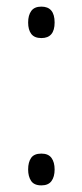

<svg xmlns="http://www.w3.org/2000/svg" viewBox="-20 -552 249 580"><path d="M65 -484Q65 -506 74.5 -519Q84 -532 105 -532Q145 -532 145 -484Q145 -437 105 -437Q84 -437 74.5 -449.5Q65 -462 65 -484ZM65 -40Q65 -62 74 -75Q83 -88 105 -88Q126 -88 135.5 -75Q145 -62 145 -40Q145 -18 135.5 -5Q126 8 105 8Q83 8 74 -5.5Q65 -19 65 -40Z"/></svg>

Font: Noto Sans Georgian Condensed Light
Style: Regular
Weight: 300
Width: 3
Designer: Monotype Design Team, Akaki Razmadze
Foundry: Google LLC
Version: Version 2.005; ttfautohint (v1.8.4.7-5d5b)